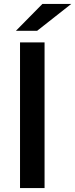

<svg xmlns="http://www.w3.org/2000/svg" viewBox="-20 -958 383 978"><path d="M82 0V-742H207V0ZM61 -801 196 -938H343L169 -801Z"/></svg>

Font: Montserrat Thin SemiBold
Style: Regular
Weight: 600
Version: Version 9.000